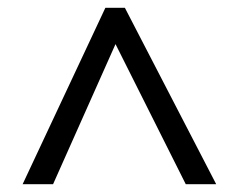

<svg xmlns="http://www.w3.org/2000/svg" viewBox="-20 -739 612 492"><path d="M38 -267H116L276 -626L456 -267H534L300 -719H250Z"/></svg>

Font: Noto Sans Math
Style: Regular
Weight: 400
Designer: Monotype Design Team, Delve Withrington, Jeff Kellem
Foundry: Monotype Imaging Inc., Delve Fonts LLC
Version: Version 3.000